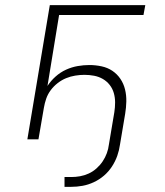

<svg xmlns="http://www.w3.org/2000/svg" viewBox="-20 -540 640 744"><path d="M230 184V146H256Q273 146 290 143Q307 140 323.5 132.5Q340 125 354 112.5Q368 100 378 85Q388 70 394 53.5Q400 37 402 20L423 -105Q426 -124 426 -143Q426 -162 421 -179.5Q416 -197 405 -211Q394 -225 378.5 -234Q363 -243 344.5 -246.5Q326 -250 307 -250Q290 -250 271.5 -247Q253 -244 236 -237Q219 -230 203.5 -218Q188 -206 176.5 -190.5Q165 -175 159 -157.5Q153 -140 150 -122L129 0H86L173 -520H543L536 -482H209L164 -207Q177 -227 195.5 -243.5Q214 -260 236 -270Q258 -280 281 -284Q304 -288 326 -288Q350 -288 373.5 -283Q397 -278 415.5 -265.5Q434 -253 446.5 -234.5Q459 -216 464.5 -193.5Q470 -171 469.5 -147Q469 -123 465 -99L445 20Q442 42 434.5 63.5Q427 85 414 105Q401 125 383 140.5Q365 156 343.5 166Q322 176 300 180Q278 184 256 184Z"/></svg>

Font: Iosevka SS04 XLt Ex
Style: Italic
Weight: 200
Width: 7
Italic angle: -9°
Monospace: yes
Designer: Belleve Invis
Foundry: Belleve Invis
Version: Version 19.0.0; ttfautohint (v1.8.4)